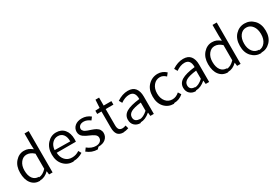

<svg xmlns="http://www.w3.org/2000/svg" viewBox="86 -1974 4661 3199"><g transform="rotate(-30 2416.5 -374.5)"><path d="M277.3 12.7C335.9 12.7 391.6 -12.7 443.4 -64.5H445.3L453.1 1H520.5V-794.9H439.5V-583L443.4 -489.3C416 -510.7 390.6 -526.4 367.2 -536.1C343.8 -545.9 316.4 -550.8 285.2 -550.8C220.7 -550.8 165 -524.4 118.2 -471.7C71.3 -418.9 47.9 -349.6 47.9 -264.6C47.9 -175.8 67.4 -106.4 107.4 -56.6C146.5 -6.8 200.2 18.6 268.6 18.6ZM285.2 -49.8C236.3 -49.8 198.2 -68.4 170.9 -105.5C143.6 -142.6 129.9 -194.3 129.9 -260.7C129.9 -323.2 145.5 -374 176.8 -414.1C208 -454.1 246.1 -473.6 292 -473.6C338.9 -473.6 384.8 -453.1 429.7 -412.1V-120.1C380.9 -68.4 332 -42 282.2 -41Z M922.9 12.7C984.4 12.7 1043 -4.9 1099.6 -41L1069.3 -94.7C1026.4 -65.4 980.5 -50.8 931.6 -50.8C877 -49.8 833 -67.4 798.8 -103.5C764.6 -139.6 746.1 -187.5 743.2 -248H1112.3C1114.3 -258.8 1115.2 -274.4 1115.2 -295.9C1115.2 -374 1095.7 -435.5 1057.6 -480.5C1019.5 -525.4 966.8 -547.9 899.4 -547.9C834 -547.9 777.3 -521.5 729.5 -468.8C681.6 -416 657.2 -346.7 657.2 -261.7C657.2 -175.8 681.6 -107.4 730.5 -56.6C778.3 -5.9 838.9 19.5 911.1 19.5ZM735.4 -303.7C740.2 -358.4 757.8 -401.4 788.1 -432.6C818.4 -463.9 854.5 -479.5 895.5 -479.5C939.5 -479.5 973.6 -463.9 998 -432.6C1022.5 -401.4 1034.2 -357.4 1034.2 -299.8Z M1396.5 12.7C1457 12.7 1503.9 -2 1537.1 -31.2C1570.3 -60.5 1586.9 -97.7 1586.9 -142.6C1586.9 -156.2 1585 -168.9 1581.1 -180.7C1577.1 -192.4 1572.3 -202.1 1567.4 -210.9C1562.5 -219.7 1554.7 -228.5 1543 -237.3C1531.2 -246.1 1522.5 -252.9 1516.6 -256.8C1510.7 -260.7 1499 -266.6 1482.4 -273.4C1465.8 -280.3 1455.1 -284.2 1449.2 -286.1C1443.4 -288.1 1431.6 -292 1413.1 -298.8C1395.5 -304.7 1382.8 -308.6 1375 -311.5C1367.2 -314.5 1356.4 -319.3 1342.8 -325.2C1329.1 -331.1 1319.3 -336.9 1313.5 -342.8C1307.6 -348.6 1301.8 -355.5 1295.9 -364.3C1290 -373 1287.1 -381.8 1287.1 -391.6C1287.1 -415 1295.9 -434.6 1313.5 -450.2C1331.1 -465.8 1356.4 -473.6 1390.6 -473.6C1430.7 -473.6 1471.7 -457 1514.6 -424.8L1553.7 -477.5C1504.9 -516.6 1450.2 -536.1 1389.6 -536.1C1333 -536.1 1288.1 -521.5 1254.9 -493.2C1221.7 -464.8 1205.1 -428.7 1204.1 -384.8C1204.1 -363.3 1208 -343.8 1216.8 -326.2C1225.6 -308.6 1238.3 -293 1255.9 -280.3C1273.4 -267.6 1290 -257.8 1304.7 -250C1319.3 -242.2 1338.9 -233.4 1362.3 -223.6C1380.9 -215.8 1395.5 -209 1406.2 -203.1C1417 -197.3 1429.7 -189.5 1443.4 -180.7C1457 -171.9 1466.8 -161.1 1473.6 -149.4C1480.5 -137.7 1483.4 -125 1483.4 -111.3C1483.4 -85 1473.6 -63.5 1454.1 -45.9C1434.6 -28.3 1406.2 -19.5 1370.1 -18.6C1313.5 -18.6 1258.8 -40 1206.1 -83L1165 -27.3C1223.6 21.5 1290 45.9 1364.3 45.9Z M1884.8 12.7C1908.2 12.7 1940.4 6.8 1980.5 -5.9L1963.9 -67.4C1938.5 -57.6 1917 -52.7 1900.4 -52.7C1869.1 -52.7 1846.7 -61.5 1834 -79.1C1821.3 -96.7 1814.5 -123 1814.5 -158.2V-470.7H1962.9V-538.1H1814.5V-691.4H1745.1L1736.3 -538.1L1651.4 -533.2V-470.7H1733.4V-161.1C1733.4 -104.5 1744.1 -60.5 1766.6 -30.3C1789.1 0 1827.1 15.6 1880.9 15.6Z M2210.9 12.7C2270.5 12.7 2331.1 -13.7 2392.6 -66.4H2395.5L2402.3 0H2468.8V-335C2468.8 -403.3 2453.1 -456.1 2422.9 -494.1C2392.6 -532.2 2345.7 -550.8 2283.2 -550.8C2212.9 -550.8 2142.6 -527.3 2072.3 -480.5L2105.5 -422.9C2162.1 -462.9 2216.8 -482.4 2269.5 -482.4C2346.7 -482.4 2384.8 -433.6 2382.8 -335.9C2265.6 -322.3 2179.7 -299.8 2126 -267.6C2072.3 -235.4 2044.9 -189.5 2044.9 -130.9C2044.9 -83 2059.6 -45.9 2088.9 -18.6C2118.2 8.8 2155.3 22.5 2201.2 22.5ZM2223.6 -43C2193.4 -43 2168.9 -49.8 2150.4 -64.5C2131.8 -79.1 2122.1 -101.6 2122.1 -131.8C2122.1 -169.9 2140.6 -200.2 2178.7 -222.7C2216.8 -245.1 2282.2 -261.7 2375 -272.5V-114.3C2318.4 -63.5 2266.6 -38.1 2218.8 -38.1Z M2856.4 12.7C2920.9 12.7 2978.5 -9.8 3029.3 -54.7L2994.1 -109.4C2952.1 -72.3 2908.2 -53.7 2861.3 -53.7C2808.6 -53.7 2766.6 -73.2 2734.4 -112.3C2702.1 -151.4 2685.5 -202.1 2685.5 -265.6C2685.5 -329.1 2702.1 -380.9 2735.4 -420.9C2768.6 -460.9 2810.5 -480.5 2861.3 -480.5C2899.4 -480.5 2936.5 -462.9 2971.7 -428.7L3014.6 -483.4C2967.8 -526.4 2915 -547.9 2855.5 -547.9C2783.2 -547.9 2721.7 -521.5 2670.9 -469.7C2621.1 -418 2595.7 -348.6 2595.7 -260.7C2594.7 -173.8 2618.2 -104.5 2665 -53.7C2711.9 -2.9 2771.5 22.5 2843.8 22.5Z M3275.4 12.7C3335 12.7 3395.5 -13.7 3457 -66.4H3460L3466.8 0H3533.2V-335C3533.2 -403.3 3517.6 -456.1 3487.3 -494.1C3457 -532.2 3410.2 -550.8 3347.7 -550.8C3277.3 -550.8 3207 -527.3 3136.7 -480.5L3169.9 -422.9C3226.6 -462.9 3281.2 -482.4 3334 -482.4C3411.1 -482.4 3449.2 -433.6 3447.3 -335.9C3330.1 -322.3 3244.1 -299.8 3190.4 -267.6C3136.7 -235.4 3109.4 -189.5 3109.4 -130.9C3109.4 -83 3124 -45.9 3153.3 -18.6C3182.6 8.8 3219.7 22.5 3265.6 22.5ZM3288.1 -43C3257.8 -43 3233.4 -49.8 3214.8 -64.5C3196.3 -79.1 3186.5 -101.6 3186.5 -131.8C3186.5 -169.9 3205.1 -200.2 3243.2 -222.7C3281.2 -245.1 3346.7 -261.7 3439.5 -272.5V-114.3C3382.8 -63.5 3331.1 -38.1 3283.2 -38.1Z M3894.5 12.7C3953.1 12.7 4008.8 -12.7 4060.5 -64.5H4062.5L4070.3 1H4137.7V-794.9H4056.6V-583L4060.5 -489.3C4033.2 -510.7 4007.8 -526.4 3984.4 -536.1C3960.9 -545.9 3933.6 -550.8 3902.3 -550.8C3837.9 -550.8 3782.2 -524.4 3735.4 -471.7C3688.5 -418.9 3665 -349.6 3665 -264.6C3665 -175.8 3684.6 -106.4 3724.6 -56.6C3763.7 -6.8 3817.4 18.6 3885.7 18.6ZM3902.3 -49.8C3853.5 -49.8 3815.4 -68.4 3788.1 -105.5C3760.7 -142.6 3747.1 -194.3 3747.1 -260.7C3747.1 -323.2 3762.7 -374 3793.9 -414.1C3825.2 -454.1 3863.3 -473.6 3909.2 -473.6C3956.1 -473.6 4002 -453.1 4046.9 -412.1V-120.1C3998 -68.4 3949.2 -42 3899.4 -41Z M4532.2 12.7C4600.6 12.7 4659.2 -12.7 4707 -63.5C4754.9 -114.3 4778.3 -181.6 4778.3 -266.6C4778.3 -353.5 4753.9 -422.9 4705.1 -473.6C4656.2 -524.4 4596.7 -549.8 4527.3 -549.8C4458 -549.8 4398.4 -523.4 4349.6 -471.7C4300.8 -419.9 4276.4 -350.6 4276.4 -262.7C4275.4 -176.8 4298.8 -108.4 4346.7 -57.6C4394.5 -6.8 4453.1 18.6 4521.5 18.6ZM4521.5 -48.8C4472.7 -48.8 4432.6 -68.4 4402.3 -107.4C4372.1 -146.5 4356.4 -197.3 4356.4 -260.7C4356.4 -325.2 4371.1 -377 4401.4 -417C4431.6 -457 4470.7 -476.6 4518.6 -476.6C4567.4 -476.6 4606.4 -456.1 4636.7 -416C4667 -376 4681.6 -323.2 4681.6 -258.8C4681.6 -194.3 4666 -142.6 4634.8 -102.5C4603.5 -62.5 4563.5 -42 4514.6 -42Z"/></g></svg>

Font: Gen Shin Gothic P Normal
Style: Regular
Weight: 300
Designer: [Source Han Sans]
Ryoko NISHIZUKA  (kana & ideographs); Paul D. Hunt (Latin, Greek & Cyrillic); Wenlong ZHANG  (bopomofo
Version: Version 1.002.20150607